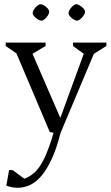

<svg xmlns="http://www.w3.org/2000/svg" viewBox="-20 -652 524 910"><path d="M63 238Q50 238 37 235.5Q24 233 10 228L23 154H40L95 195Q121 186 144 165.5Q167 145 189 100.5Q211 56 234 -23L216 -26L58 -399L7 -434V-450H196V-434L134 -397L266 -93L377 -397L326 -434V-450H484V-434L425 -397L267 -22Q249 49 226.5 98.5Q204 148 178.5 179Q153 210 124 224Q95 238 63 238ZM176 -554Q170 -554 160.5 -559.5Q151 -565 143 -573.5Q135 -582 135 -590Q135 -598 141.5 -608Q148 -618 157 -625Q166 -632 172 -632Q179 -632 188.5 -626.5Q198 -621 205.5 -612.5Q213 -604 213 -596Q213 -588 206.5 -578Q200 -568 191.5 -561Q183 -554 176 -554ZM345 -554Q339 -554 329.5 -559.5Q320 -565 312.5 -573.5Q305 -582 305 -590Q305 -598 311.5 -608Q318 -618 326.5 -625Q335 -632 342 -632Q348 -632 357.5 -626.5Q367 -621 375 -612.5Q383 -604 383 -596Q383 -588 376 -578Q369 -568 360.5 -561Q352 -554 345 -554Z"/></svg>

Font: Ancizar Serif Light
Style: Regular
Weight: 300
Designer: Cesar Puertas, Viviana Monsalve, Julian Moncada, Julian Prieto, Jose Castro, Felipe Aragon, Mariel Hernandez, Sara Alarc
Version: Version 8.100